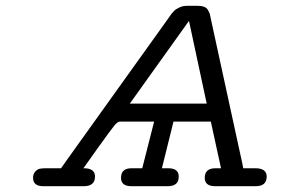

<svg xmlns="http://www.w3.org/2000/svg" viewBox="-20 -643 1020 663"><path d="M94.2 -28.8Q94.2 -47.9 110.8 -58.1Q117.7 -62 140.1 -62H190.9L209 -87.9L560.1 -578.1Q561 -579.1 565.4 -585.9Q569.8 -592.8 572 -595Q574.2 -597.2 579.1 -603Q584 -608.9 588.4 -611.3Q592.8 -613.8 598.9 -616.9Q605 -620.1 612.5 -621.6Q620.1 -623 628.9 -623H661.1Q675.3 -623 684.6 -619.6Q693.8 -616.2 698.5 -607.7Q703.1 -599.1 704.6 -594.5Q706.1 -589.8 708 -578.1L808.1 -118.2Q819.3 -69.3 819.8 -62H861.8Q900.9 -62 900.9 -33.2Q900.9 0 862.8 0H723.1Q687 0 687 -28.8Q687 -62 724.1 -62H743.2L708 -223.1H579.1L539.1 -62H561Q597.2 -62 597.2 -33.2Q597.2 0 559.1 0H434.1Q397.9 0 397.9 -28.8Q397.9 -62 434.1 -62H471.2L512.2 -223.1H394Q386.2 -223.1 374.5 -209Q362.8 -194.8 314.9 -127.9Q287.1 -87.9 268.1 -62H270Q308.1 -62 308.1 -33.2Q308.1 0 269 0H129.9Q94.2 0 94.2 -28.8ZM428.2 -285.2H693.8L632.8 -569.8H631.8Z"/></svg>

Font: CMU Typewriter Text Variable Width
Style: Italic
Weight: 500
Italic angle: -14.04°
Version: Version 0.7.0